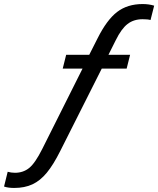

<svg xmlns="http://www.w3.org/2000/svg" viewBox="-107 -739 782 949"><path d="M655 -711 637 -640Q624 -644 598 -644Q554 -644 523.5 -620.5Q493 -597 465 -540L429 -468H536L519 -400H396L191 7Q157 75 124.5 114.5Q92 154 53.5 172Q15 190 -37 190Q-67 190 -87 183L-69 110Q-52 115 -33 115Q8 115 37.5 91Q67 67 102 -3L301 -400H203L220 -468H334L375 -549Q421 -641 472 -680Q523 -719 598 -719Q629 -719 655 -711Z"/></svg>

Font: CST
Style: Italic
Weight: 400
Italic angle: -14°
Version: Version 1.00